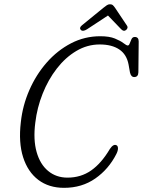

<svg xmlns="http://www.w3.org/2000/svg" viewBox="-20 -888 686 922"><path d="M539.5 -190.5Q546.5 -187 546.5 -175.2Q546.5 -163.5 538.5 -148Q502 -76 437.8 -31Q373.5 14 287.5 14Q214.5 14 164 -24.2Q113.5 -62.5 91 -133Q68.5 -203.5 80 -301Q88.5 -381 120.8 -455Q153 -529 204.2 -587.5Q255.5 -646 321 -680Q386.5 -714 461.5 -714Q505 -714 531.8 -703Q558.5 -692 573 -680.8Q587.5 -669.5 593.5 -669.5Q599.5 -669.5 603 -679.8Q606.5 -690 611.5 -700.2Q616.5 -710.5 627 -710.5Q646 -710.5 646 -689L644.5 -541Q644 -518 624.5 -518Q609 -518 604 -540.5L597.5 -577.5Q588.5 -626.5 552.8 -650.5Q517 -674.5 459 -674.5Q399 -674.5 346.5 -643.2Q294 -612 252.8 -558.8Q211.5 -505.5 184.8 -438.2Q158 -371 149.5 -299Q139 -217.5 155.8 -158.2Q172.5 -99 211.2 -67Q250 -35 304 -35Q368.5 -35 417.8 -69.5Q467 -104 507.5 -172.5Q524.5 -198 539.5 -190.5ZM584 -743Q574 -735.5 562 -747.5L498.5 -813.5L398 -747.5Q377.5 -734.5 368 -744.5Q359 -754.5 373.5 -766.5L476.5 -850.5Q486 -858 493 -862.8Q500 -867.5 508 -867.5Q517 -867.5 522 -863Q527 -858.5 532.5 -850.5L590 -764.5Q594 -758 591.5 -752Q589 -746 584 -743Z"/></svg>

Font: Fraunces 144pt SuperSoft Light
Style: Italic
Weight: 300
Italic angle: -16°
Version: Version 1.000;[b76b70a41]